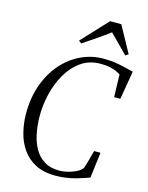

<svg xmlns="http://www.w3.org/2000/svg" viewBox="-142 -1067 894 1161"><g transform="rotate(15 305.0 -486.0)"><path d="M320.5 8Q245.5 8 194 -19.2Q142.5 -46.5 111.5 -92Q80.5 -137.5 66.8 -193.5Q53 -249.5 52.5 -306.5Q52 -407 81.2 -489Q110.5 -571 161.8 -629.5Q213 -688 279.8 -719.5Q346.5 -751 421 -751Q467 -751 504 -744.5Q541 -738 567.8 -730.8Q594.5 -723.5 610.5 -721L580.5 -543H541.5L537.5 -684Q526.5 -691 510.8 -698.2Q495 -705.5 471 -711Q447 -716.5 411.5 -716.5Q341 -716.5 289 -679.8Q237 -643 202.8 -583.2Q168.5 -523.5 152 -453Q135.5 -382.5 136 -314.5Q136.5 -260 146.5 -208.5Q156.5 -157 179.5 -116.2Q202.5 -75.5 240.8 -51.5Q279 -27.5 335.5 -27.5Q358.5 -27.5 387 -34.2Q415.5 -41 440.2 -53.5Q465 -66 476.5 -82.5Q481 -95.5 485.2 -110Q489.5 -124.5 493.5 -139.2Q497.5 -154 501.5 -168.5Q505.5 -183 509 -196.5H549L529 -36Q515 -31 494 -23.8Q473 -16.5 446.5 -9.2Q420 -2 388.2 3Q356.5 8 320.5 8ZM248 -818 399 -980H469L559.5 -815.5L541 -804Q513.5 -832.5 485 -860.5Q456.5 -888.5 428 -918Q391.5 -890.5 351.5 -863.2Q311.5 -836 265.5 -805Z"/></g></svg>

Font: Merriweather 96pt Light
Style: Italic
Weight: 300
Italic angle: -7.8°
Version: Version 2.101